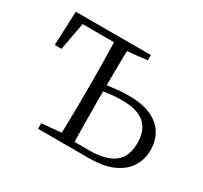

<svg xmlns="http://www.w3.org/2000/svg" viewBox="-112 -659 856 811"><g transform="rotate(30 316.0 -254.0)"><path d="M283 0V-29H385Q468 -29 508 -60Q548 -91 548 -157Q548 -219 512.5 -250.5Q477 -282 400 -282Q371 -282 342.5 -278.5Q314 -275 285 -269V-300Q317 -305 349.5 -309Q382 -313 415 -313Q485 -313 528 -292.5Q571 -272 591 -237Q611 -202 611 -159Q611 -115 589 -79Q567 -43 521 -21.5Q475 0 402 0ZM248 0Q249 -24 250 -64.5Q251 -105 251.5 -148.5Q252 -192 252 -226V-283Q252 -316 251.5 -359.5Q251 -403 250 -443.5Q249 -484 248 -508H316Q315 -484 314.5 -443.5Q314 -403 313.5 -359.5Q313 -316 313 -283V-226Q313 -192 313.5 -148.5Q314 -105 314.5 -64.5Q315 -24 316 0ZM38 -342 45 -508H283V-477H70L101 -505L71 -342ZM154 0V-27L273 -38H283V0ZM283 -470V-508H411V-482L297 -470Z"/></g></svg>

Font: Noto Serif KR
Style: Regular
Weight: 200
Designer: Ryoko NISHIZUKA 西塚涼子 (kana & ideographs); Frank Grießhammer (Latin, Greek & Cyrillic); Wenlong ZHANG 张文龙 (bopomofo); San
Foundry: Adobe
Version: Version 2.001;hotconv 1.1.0;makeotfexe 2.6.0